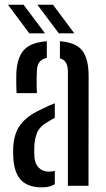

<svg xmlns="http://www.w3.org/2000/svg" viewBox="-20 -780 444 806"><path d="M36 -114.5Q35.5 -127 35.2 -139.2Q35 -151.5 35.5 -164Q38 -200.5 49.8 -228.8Q61.5 -257 87.5 -280.2Q113.5 -303.5 159.5 -324Q171.5 -330 184.2 -335.8Q197 -341.5 210 -346.5V-285.5Q203 -282 195 -277Q187 -272 178 -266.5Q145.5 -248.5 135 -220.8Q124.5 -193 124 -163Q123.5 -149.5 123.8 -140.2Q124 -131 124.5 -120.5Q127 -92 142.8 -75.8Q158.5 -59.5 186 -59.5Q200 -59.5 210 -63V-6.5Q189 6.5 156 6.5Q98.5 6.5 69.5 -22.8Q40.5 -52 36 -114.5ZM49.5 -389Q48.5 -408 48.2 -430.5Q48 -453 48.5 -473Q51.5 -537 79.5 -569.2Q107.5 -601.5 176.5 -607V-537Q158 -533.5 147 -521Q136 -508.5 135 -484.5Q134 -471 133.8 -451.8Q133.5 -432.5 134 -415Q134.5 -397.5 135 -389ZM265 0V-478.5Q265 -502.5 257.2 -516.2Q249.5 -530 231.5 -535V-607Q300 -601.5 326 -566.8Q352 -532 352 -461L351.5 0ZM103 -640 13.5 -760H79L169 -640ZM227 -640 137 -760H202.5L292 -640Z"/></svg>

Font: Big Shoulders Stencil Text Thin Medium
Style: Regular
Weight: 500
Version: Version 2.001